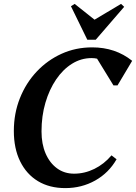

<svg xmlns="http://www.w3.org/2000/svg" viewBox="-20 -949 698 985"><path d="M315 16Q234 16 175 -19.5Q116 -55 83.5 -121Q51 -187 51 -277Q51 -367 82 -445Q113 -523 168 -581.5Q223 -640 295.5 -673Q368 -706 453 -706Q572 -706 658 -637L583 -511H562L478 -648Q465 -651 450 -651Q396 -651 349.5 -622Q303 -593 268 -541.5Q233 -490 213 -422Q193 -354 193 -275Q193 -210 214 -161.5Q235 -113 272.5 -85.5Q310 -58 360 -58Q414 -58 464 -82.5Q514 -107 552 -152L578 -132Q538 -62 468.5 -23Q399 16 315 16ZM428 -745 344 -917 363 -929 465 -848 601 -929 617 -914 471 -745Z"/></svg>

Font: Platypi Medium
Style: Italic
Weight: 500
Italic angle: -13°
Designer: David Sargent
Foundry: Bolt Cutter Type
Version: Version 1.200; ttfautohint (v1.8.4.7-5d5b)